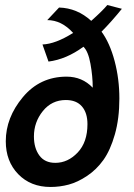

<svg xmlns="http://www.w3.org/2000/svg" viewBox="-20 -731 535 764"><path d="M181 13Q102 13 52.5 -38Q3 -89 3 -169Q3 -263 71 -344.5Q139 -426 245 -426Q307 -426 349 -382Q349 -427 340 -477Q331 -527 312 -545Q244 -495 173 -486L149 -554Q201 -556 271 -600Q225 -651 168 -651L215 -701Q287 -699 343 -648Q388 -688 407 -711L465 -696Q422 -643 384 -605Q417 -560 436 -488.5Q455 -417 455 -339Q455 -259 437 -196Q419 -133 391.5 -94.5Q364 -56 326.5 -31Q289 -6 253.5 3.5Q218 13 181 13ZM242 -333Q186 -333 150.5 -289Q115 -245 115 -188Q115 -142 136.5 -112.5Q158 -83 200 -83Q250 -83 289 -124Q328 -165 328 -237Q328 -282 306 -307.5Q284 -333 242 -333Z"/></svg>

Font: Cabin
Style: SemiBold Italic
Weight: 600
Designer: Pablo Impallari
Foundry: Pablo Impallari. www.impallari.com Igino Marini. www.ikern.com
Version: Version 1.005